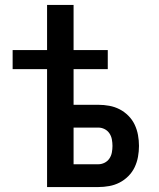

<svg xmlns="http://www.w3.org/2000/svg" viewBox="-20 -755 640 775"><path d="M170 0V-476H31V-553H170V-735H277V-553H415V-476H277V-332H377Q399 -332 421 -328Q443 -324 462.5 -314Q482 -304 498 -288Q514 -272 523.5 -252Q533 -232 537 -210Q541 -188 541 -166Q541 -144 537 -122Q533 -100 523.5 -80Q514 -60 498 -44Q482 -28 462.5 -18Q443 -8 421 -4Q399 0 377 0ZM277 -92H377Q390 -92 402 -98Q414 -104 421.5 -115Q429 -126 431.5 -139.5Q434 -153 434 -166Q434 -179 431.5 -192.5Q429 -206 421.5 -217Q414 -228 402 -234Q390 -240 377 -240H277Z"/></svg>

Font: Iosevka Semibold Extended
Style: Regular
Weight: 600
Width: 7
Monospace: yes
Designer: Belleve Invis
Foundry: Belleve Invis
Version: Version 32.5.0; ttfautohint (v1.8.4)